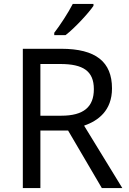

<svg xmlns="http://www.w3.org/2000/svg" viewBox="-20 -964 662 984"><path d="M459 -934V-944H353C330 -899 287 -833 258 -796V-784H316C363 -820 434 -897 459 -934ZM294 -714H97V0H187V-295H329L502 0H607L411 -320C483 -345 554 -397 554 -511C554 -647 471 -714 294 -714ZM289 -636C406 -636 461 -600 461 -507C461 -417 410 -371 294 -371H187V-636Z"/></svg>

Font: Noto Sans Psalter Pahlavi
Style: Regular
Weight: 400
Designer: Monotype Design Team
Foundry: Monotype Imaging Inc.
Version: Version 2.002